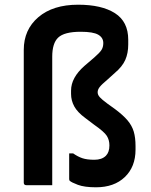

<svg xmlns="http://www.w3.org/2000/svg" viewBox="-20 -787 640 816"><path d="M312 -767Q412 -767 468.5 -731Q525 -695 525 -618V-598Q525 -561 512.5 -532.5Q500 -504 468 -477L437 -449Q412 -428 403.5 -417Q395 -406 395 -395Q395 -384 404 -374Q413 -364 436 -347L468 -324Q503 -298 522 -275.5Q541 -253 548.5 -227.5Q556 -202 556 -166V-151Q556 -78 510.5 -34.5Q465 9 388 9Q339 9 311 -1.5Q283 -12 276 -19Q274 -21 274 -27V-135H291Q311 -121 330.5 -114.5Q350 -108 381 -108Q413 -108 430 -125Q445 -140 445 -169Q445 -192 434 -209.5Q423 -227 380 -257L343 -285Q309 -310 295.5 -335Q282 -360 282 -388V-402Q282 -457 339 -507L381 -543Q404 -563 411.5 -575Q419 -587 419 -604Q419 -627 397.5 -639.5Q376 -652 323 -652Q253 -652 227 -627Q202 -603 202 -546V0H92Q81 0 81 -11V-575Q81 -661 143 -714Q205 -767 312 -767Z"/></svg>

Font: Recursive Sn Lnr St SmB
Style: Regular
Weight: 600
Version: Version 1.079;hotconv 1.0.112;makeotfexe 2.5.65598; ttfautoh